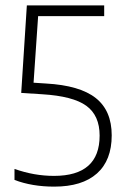

<svg xmlns="http://www.w3.org/2000/svg" viewBox="-20 -687 463 715"><path d="M396 -183Q396 -90 341 -41Q286 8 182 8Q99 8 34 -17V-58Q107 -32 181 -32Q351 -32 351 -182Q351 -257 301.5 -293Q252 -329 137 -336L59 -341L80 -667H368V-627H122L105 -379L151 -376Q277 -369 336.5 -322Q396 -275 396 -183Z"/></svg>

Font: KaputaLibre
Style: Regular
Weight: 400
Designer: Multiple designers
Foundry: Textual
Version: Version 2.900